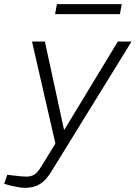

<svg xmlns="http://www.w3.org/2000/svg" viewBox="-89 -695 653 924"><path d="M32 209Q18 209 0 206Q-18 203 -39 198L-69 190L-54 146L-22 150Q-4 152 12 153.5Q28 155 38 155Q61 155 77 144.5Q93 134 108 109L182 -11L187 6H180L65 -495H127L219 -71H221L478 -495H544L156 134Q133 172 103.5 190.5Q74 209 32 209ZM176 -627 185 -675H497L488 -627Z"/></svg>

Font: REM ExtraLight
Style: Italic
Weight: 250
Italic angle: -11°
Designer: Octavio Pardo
Foundry: Ashler Design
Version: Version 1.005;gftools[0.9.28]